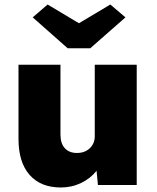

<svg xmlns="http://www.w3.org/2000/svg" viewBox="-20 -820 698 851"><path d="M250 11Q160 11 111 -45Q62 -101 62 -204V-533H248V-223Q248 -184 267.5 -163Q287 -142 321 -142Q356 -142 378 -163Q400 -184 400 -216V-533H586V0H414L408 -63Q381 -29 339.5 -9Q298 11 250 11ZM280 -606 125 -743 191 -800 330 -717 469 -800 536 -743 380 -606Z"/></svg>

Font: Lexend ExtraBold
Style: Regular
Weight: 800
Designer: Bonnie Shaver-Troup, Thomas Jockin
Foundry: Lexend
Version: Version 1.007; ttfautohint (v1.8.3)